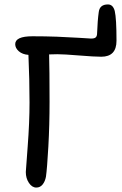

<svg xmlns="http://www.w3.org/2000/svg" viewBox="-20 -845 546 857"><path d="M142.1 -7.8Q123 -7.8 109.1 -28.6Q95.2 -49.3 95.2 -77.1Q95.2 -81.5 103.5 -190.2Q111.8 -298.8 111.8 -387.2Q111.8 -490.2 106.9 -600.1Q80.1 -602.1 64 -616.2Q47.9 -630.4 47.9 -647.9Q47.9 -683.1 125 -683.1Q181.6 -683.1 233.9 -681.2Q286.1 -679.2 331.5 -676.3Q377 -673.3 386.2 -672.9Q400.9 -672.9 406.5 -677.5Q412.1 -682.1 413.1 -691.9Q415.5 -754.9 420.9 -792Q425.3 -825.2 461.9 -825.2Q484.4 -825.2 492.2 -795.9Q500 -762.2 500 -663.1Q500 -591.8 432.1 -591.8Q400.9 -591.8 333 -597.4Q265.1 -603 235.8 -603Q210.4 -603 199.2 -602.1Q201.2 -537.1 201.2 -390.1Q201.2 -286.6 195.8 -190.2Q190.4 -93.8 185.1 -56.2Q181.2 -35.2 170.2 -21.5Q159.2 -7.8 142.1 -7.8Z"/></svg>

Font: Shantell Sans Irregular
Style: Regular
Weight: 400
Designer: Stephen Nixon, Anya Danilova, Shantell Martin
Foundry: Arrow Type
Version: Version 1.006;[9816181b4]